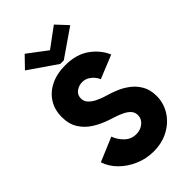

<svg xmlns="http://www.w3.org/2000/svg" viewBox="-280 -1040 1142 1142"><g transform="rotate(-45 290.5 -469.0)"><path d="M300.8 7.8Q238.3 7.8 182.9 -16.4Q127.4 -40.5 87.6 -80.6Q47.9 -120.6 32.2 -169.4L184.6 -233.4Q196.3 -198.7 226.3 -168.5Q256.3 -138.2 300.8 -138.2Q335.9 -138.2 361.6 -159.4Q387.2 -180.7 387.2 -211.4Q387.2 -235.4 372.6 -251.7Q357.9 -268.1 335.2 -279.3Q312.5 -290.5 288.1 -298.6Q263.7 -306.6 244.6 -313Q195.8 -329.1 153.3 -355.5Q110.8 -381.8 84.5 -422.9Q58.1 -463.9 58.1 -523.9Q58.1 -585 86.9 -630.6Q115.7 -676.3 168 -701.9Q220.2 -727.5 290 -727.5Q383.3 -727.5 443.4 -684.3Q503.4 -641.1 529.3 -579.1L381.8 -519Q377 -532.2 364.5 -547.6Q352.1 -563 333.5 -574.2Q314.9 -585.4 291 -585.4Q262.7 -585.4 239.7 -568.6Q216.8 -551.8 216.8 -522Q216.8 -497.6 232.9 -480.2Q249 -462.9 272.9 -450.9Q296.9 -439 320.8 -431.2Q344.7 -423.3 360.4 -418.9Q380.9 -412.6 411.9 -399.2Q442.9 -385.7 473.6 -362.3Q504.4 -338.9 525.1 -302.7Q545.9 -266.6 546.4 -214.8Q546.4 -153.3 514.6 -102.8Q482.9 -52.2 427.2 -22.2Q371.6 7.8 300.8 7.8ZM168.5 -946.3 288.6 -855.5H291L414.1 -946.3L480.5 -875L305.2 -753.9H275.4L99.6 -875Z"/></g></svg>

Font: Reddit Sans ExtraBold
Style: Regular
Weight: 800
Designer: Stephen Hutchings
Foundry: Reddit
Version: Version 1.014; ttfautohint (v1.8.4.7-5d5b)